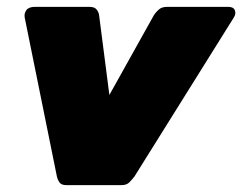

<svg xmlns="http://www.w3.org/2000/svg" viewBox="-20 -540 706 560"><path d="M174 0Q159 0 153.5 -8Q148 -16 146 -25L52 -489Q50 -501 57 -510.5Q64 -520 82 -520H241Q256 -520 262 -512Q268 -504 269 -496L299 -263L429 -496Q434 -504 443 -512Q452 -520 467 -520H646Q661 -520 665 -510Q669 -500 662 -489L372 -25Q365 -16 357 -8Q349 0 334 0Z"/></svg>

Font: Rubik Black
Style: Italic
Weight: 900
Italic angle: -12°
Designer: Hubert and Fischer
Foundry: Hubert and Fischer
Version: Version 2.300;gftools[0.9.30]